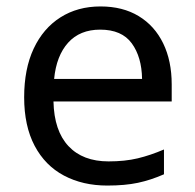

<svg xmlns="http://www.w3.org/2000/svg" viewBox="-20 -566 604 596"><path d="M292 -546Q361 -546 410.5 -516Q460 -486 486.5 -431.5Q513 -377 513 -304V-251H146Q148 -160 192.5 -112.5Q237 -65 317 -65Q368 -65 407.5 -74.5Q447 -84 489 -102V-25Q448 -7 408 1.5Q368 10 313 10Q237 10 178.5 -21Q120 -52 87.5 -113.5Q55 -175 55 -264Q55 -352 84.5 -415Q114 -478 167.5 -512Q221 -546 292 -546ZM291 -474Q228 -474 191.5 -433.5Q155 -393 148 -321H421Q420 -389 389 -431.5Q358 -474 291 -474Z"/></svg>

Font: Noto Sans Gunjala Gondi
Style: Regular
Weight: 400
Designer: Ek Type
Foundry: Ek Type
Version: Version 1.004